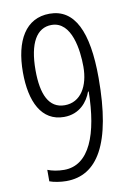

<svg xmlns="http://www.w3.org/2000/svg" viewBox="-84 -777 576 840"><g transform="rotate(-10 204.0 -357.0)"><path d="M359 -410C359 -617 307 -724 196 -724C90 -724 37 -632 37 -491C37 -361 81 -268 181 -268C251 -268 288 -317 303 -359H306C303 -171 254 -40 141 -40C114 -40 88 -45 68 -53V-2C86 5 117 10 142 10C280 10 359 -117 359 -410ZM196 -674C286 -674 302 -543 302 -470C302 -384 264 -318 193 -318C122 -318 93 -384 93 -491C93 -611 130 -674 196 -674Z"/></g></svg>

Font: Noto Sans Arabic UI XCn Lt
Style: Regular
Weight: 300
Width: 2
Designer: Monotype Design Team, Nadine Chahine and Nizar Qandah
Foundry: Monotype Imaging Inc.
Version: Version 2.010